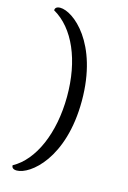

<svg xmlns="http://www.w3.org/2000/svg" viewBox="-136 -811 699 1047"><g transform="rotate(15 213.5 -287.5)"><path d="M69 172C144 172 314 39 314 -287C314 -613 143 -747 69 -747C44 -747 40 -733 40 -725C160 -657 231 -493 230 -287C229 -82 156 87 40 150C40 159 44 172 69 172Z"/></g></svg>

Font: Arima Koshi
Style: Regular
Weight: 400
Designer: Joana Correia and Natanael Gama
Foundry: NDISCOVER
Version: Version 1.019;PS 001.019;hotconv 1.0.88;makeotf.lib2.5.64775